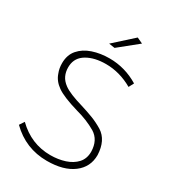

<svg xmlns="http://www.w3.org/2000/svg" viewBox="-212 -1011 1022 1132"><g transform="rotate(30 299.5 -445.0)"><path d="M286.5 4Q141.5 4 38 -98L59.5 -130.5Q156.5 -35.5 287 -35.5Q340 -35.5 385.5 -50.2Q431 -65 458.8 -95.5Q486.5 -126 486.5 -173.5Q485 -252 428 -287Q367 -322.5 292.5 -342Q187 -373 144.5 -403Q102 -433 88 -476Q76.5 -504.5 76.5 -540Q76.5 -596.5 108.2 -633Q140 -669.5 192.2 -687Q244.5 -704.5 306 -704.5Q411.5 -704.5 504 -648.5L486 -614.5Q398 -665 304.5 -665Q227.5 -665 176.2 -635.2Q125 -605.5 120.5 -549L120 -537Q120 -506 131.8 -480.8Q143.5 -455.5 171.5 -435Q209 -407.5 304 -380Q346.5 -367 384.5 -352.5Q422.5 -338 460.5 -315Q525 -274 529 -175Q529 -93.5 464.5 -44.8Q400 4 286.5 4ZM299.5 -772.5 259.5 -778.5 387.5 -894 427 -875.5Z"/></g></svg>

Font: Argentum Novus ExtraLight
Style: Regular
Weight: 250
Designer: Julieta Ulanovsky (font) & Cristiano Sobral (main changes)
Foundry: Julieta Ulanovsky (font) & Cristiano Sobral (main changes)
Version: Version 3.00;November 27, 2020;FontCreator 13.0.0.2655 64-bi